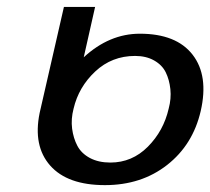

<svg xmlns="http://www.w3.org/2000/svg" viewBox="-20 -520 606 553"><path d="M558.1 -200.2Q535.6 -103 461.4 -44.9Q387.2 13.2 282.2 13.2Q174.3 13.2 124.5 -43.2Q74.7 -99.6 94.2 -194.8L164.1 -500H253.9L221.2 -355Q294.9 -422.9 382.8 -422.9Q487.8 -422.9 534.7 -362.5Q581.5 -302.2 558.1 -200.2ZM465.8 -207Q473.6 -235.8 470.7 -263.2Q467.8 -290.5 457.3 -311.8Q446.8 -333 423.8 -345.9Q400.9 -358.9 369.1 -358.9Q302.2 -358.9 254.4 -314.2Q206.5 -269.5 191.9 -207Q184.1 -177.2 187.7 -149.4Q191.4 -121.6 202.9 -99.9Q214.4 -78.1 239 -64.9Q263.7 -51.8 297.9 -51.8Q360.4 -51.8 405.8 -97.4Q451.2 -143.1 465.8 -207Z"/></svg>

Font: Perun
Style: Italic
Weight: 400
Italic angle: -12°
Foundry: Stefan Peev, Context Ltd
Version: Version 001.000